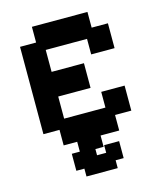

<svg xmlns="http://www.w3.org/2000/svg" viewBox="-123 -726 849 1015"><g transform="rotate(-15 301.5 -218.5)"><path d="M149 11V-74H61V-552H149V-638H453V-552H542V-416H414V-501H188V-381H365V-246H188V-125H414V-211H542V-74H453V11ZM223 201V158H179V65H223V43V44V-27H351V73H306V82V90V107H356V65H438V158H394V201Z"/></g></svg>

Font: Pixelify Sans
Style: Bold
Weight: 700
Designer: Stefie Justprince
Foundry: Typecalism Foundryline
Version: Version 1.000